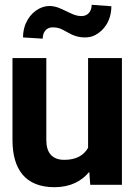

<svg xmlns="http://www.w3.org/2000/svg" viewBox="-20 -770 567 800"><path d="M32 -187C32 -64 86 10 207 10C274 10 321 -16 352 -54L356 0H488V-528H347V-154C329 -123 298 -104 248 -104C197 -104 173 -134 173 -186V-528H32ZM76 -614 158 -609C158 -636 173 -656 199 -656C212 -656 223 -654 233 -650C264 -636 288 -614 333 -614C349 -614 364 -617 377 -624C415 -644 444 -686 444 -744L362 -750C362 -723 346 -703 320 -703C294 -703 274 -715 255 -724C235 -733 214 -745 186 -745C171 -745 157 -741 143 -734C105 -714 76 -671 76 -614Z"/></svg>

Font: Asimov Pro
Style: Bd
Weight: 700
Designer: Google
Version: Version 2.000980; 2014